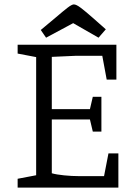

<svg xmlns="http://www.w3.org/2000/svg" viewBox="-20 -851 610 871"><path d="M60 0V-40L144 -56V-592L60 -608V-648H508V-490H464L444 -598H327L215 -593V-356H388L401 -412H440V-254H401L388 -309H215V-65Q236 -59 271 -55.5Q306 -52 338 -52H452L472 -155H517V0ZM189 -680 165 -715 232 -771Q267 -801 286.5 -816Q306 -831 315 -831Q326 -831 346.5 -815.5Q367 -800 400 -771L460 -718L427 -680L312 -746Z"/></svg>

Font: Faustina Light
Style: Regular
Weight: 300
Designer: Alfonso Garcia
Foundry: http://www.omnibus-type.com
Version: Version 1.200